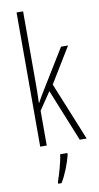

<svg xmlns="http://www.w3.org/2000/svg" viewBox="-106 -805 551 1071"><g transform="rotate(-10 169.5 -269.5)"><path d="M107 -365V-760H70V0H107V-197L174 -296L294 0H333L199 -329L321 -529H281L138 -296C126 -277 119 -264 107 -242H105C107 -285 107 -321 107 -365ZM213 71V61H172C168 101 146 175 133 211V221H152C179 177 201 118 213 71Z"/></g></svg>

Font: Noto Sans Gurmukhi UI ExtraCondensed ExtraLight
Style: Regular
Weight: 200
Width: 2
Designer: Jelle Bosma - Monotype Design Team
Foundry: Monotype Imaging Inc.
Version: Version 2.004